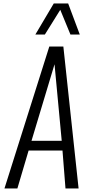

<svg xmlns="http://www.w3.org/2000/svg" viewBox="-20 -1075 517 1095"><path d="M181.6 -877.9 286.6 -1055.2H368.7L435.1 -877.9H381.8L323.7 -1019L235.8 -877.9ZM5.4 0 261.2 -809.6H341.3L428.2 0H353.5L336.4 -216.3H143.1L79.1 0ZM159.7 -272H332L291 -708.5Z"/></svg>

Font: Oswald
Style: Light
Weight: 300
Designer: Vernon Adams
Foundry: Vernon Adams
Version: 3.0; ttfautohint (v0.95.6-bc232) -l 8 -r 50 -G 200 -x 0 -w "